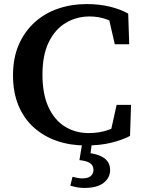

<svg xmlns="http://www.w3.org/2000/svg" viewBox="-20 -700 703 945"><path d="M402 16Q325 16 260 -6.5Q195 -29 146.5 -72.5Q98 -116 71 -180.5Q44 -245 44 -329Q44 -414 72 -479Q100 -544 150 -589.5Q200 -635 266 -657.5Q332 -680 406 -680Q468 -680 520 -667.5Q572 -655 611 -633L616 -482H545L511 -630L581 -622V-561Q545 -590 505.5 -604.5Q466 -619 421 -619Q357 -619 304 -587.5Q251 -556 220 -492.5Q189 -429 189 -333Q189 -237 218.5 -173Q248 -109 299.5 -77Q351 -45 417 -45Q467 -45 510.5 -59.5Q554 -74 590 -101V-42L521 -35L554 -184H625L620 -31Q582 -11 527.5 2.5Q473 16 402 16ZM371 88 386 -4H433L423 76L399 51Q438 54 465.5 64Q493 74 507.5 92Q522 110 522 137Q522 175 490 200Q458 225 396 225Q372 225 354.5 221Q337 217 326 214L337 170Q348 173 360 175.5Q372 178 386 178Q413 178 426.5 166.5Q440 155 440 136Q440 115 424 103.5Q408 92 371 88Z"/></svg>

Font: Source Serif 4 SemiBold
Style: Regular
Weight: 600
Designer: Frank Grießhammer
Foundry: Adobe Systems Incorporated
Version: Version 4.004;hotconv 1.0.116;makeotfexe 2.5.65601